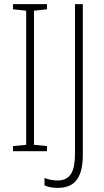

<svg xmlns="http://www.w3.org/2000/svg" viewBox="-20 -734 504 932"><path d="M208 0V-25L145 -31V-682L208 -689V-714H43V-689L107 -682V-31L43 -25V0ZM261 178C347 178 382 123 382 16V-714H344V11C344 95 324 142 259 142C236 142 214 137 196 130V166C213 174 235 178 261 178Z"/></svg>

Font: Noto Sans Devanagari UI Condensed ExtraLight
Style: Regular
Weight: 200
Width: 3
Designer: Jelle Bosma - Monotype Design Team
Foundry: Monotype Imaging Inc.
Version: Version 2.004